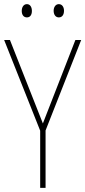

<svg xmlns="http://www.w3.org/2000/svg" viewBox="-20 -907 412 927"><path d="M85 -854C85 -837 93 -823 110 -823C126 -823 134 -836 134 -854C134 -872 126 -887 110 -887C93 -887 85 -871 85 -854ZM239 -855C239 -837 248 -823 264 -823C281 -823 289 -837 289 -855C289 -873 280 -887 264 -887C248 -887 239 -872 239 -855ZM187 -311 28 -714H0L174 -276V0H200V-277L372 -714H344Z"/></svg>

Font: Noto Sans Gujarati UI Condensed Thin
Style: Regular
Weight: 100
Width: 3
Designer: Jelle Bosma - Monotype Design Team, Universal Thirst
Foundry: Monotype Imaging Inc.
Version: Version 2.106